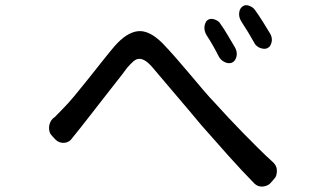

<svg xmlns="http://www.w3.org/2000/svg" viewBox="-20 -740 1240 726"><path d="M177 -226Q170 -233 167.5 -241.5Q165 -250 165.5 -259Q166 -268 169.5 -276.5Q173 -285 180 -292L188 -298Q190 -300 193 -303.5Q196 -307 202 -312.5Q208 -318 218 -329Q238 -349 262 -378Q286 -407 312 -439.5Q338 -472 364 -505Q390 -538 412 -564Q458 -617 501 -622Q544 -627 595 -576Q618 -552 643.5 -523Q669 -494 695 -463Q721 -432 747 -401.5Q773 -371 797 -346Q817 -324 842.5 -296.5Q868 -269 896 -240.5Q924 -212 954 -182Q984 -152 1014 -125Q1020 -119 1023.5 -111.5Q1027 -104 1027 -95Q1027 -86 1025 -78Q1023 -70 1017 -64L1003 -48Q998 -42 989.5 -38.5Q981 -35 972.5 -34.5Q964 -34 956 -37Q948 -40 942 -46Q892 -97 842.5 -152.5Q793 -208 742 -266Q719 -294 693 -324.5Q667 -355 642 -384.5Q617 -414 594.5 -440.5Q572 -467 555 -487Q540 -504 528 -511Q516 -518 505.5 -517.5Q495 -517 484.5 -508Q474 -499 461 -484Q445 -462 422 -433Q399 -404 375 -373Q351 -342 327.5 -312Q304 -282 286 -259L254 -219Q248 -210 240.5 -205.5Q233 -201 224 -200Q215 -199 206 -202Q197 -205 190 -212ZM770 -667Q780 -671 794 -665.5Q808 -660 814 -649Q827 -631 842 -605.5Q857 -580 870 -558Q874 -550 875 -541.5Q876 -533 874 -525.5Q872 -518 868 -512Q864 -506 857 -503Q844 -498 829 -505.5Q814 -513 807 -527Q798 -545 785.5 -567Q773 -589 761 -607Q756 -615 754 -624.5Q752 -634 753.5 -642.5Q755 -651 759 -657.5Q763 -664 770 -667ZM901 -718Q910 -723 924 -717.5Q938 -712 945 -701Q958 -683 973.5 -658.5Q989 -634 1002 -612Q1006 -605 1007.5 -596.5Q1009 -588 1007 -580.5Q1005 -573 1001.5 -567Q998 -561 991 -558Q986 -555 978.5 -555.5Q971 -556 964 -558.5Q957 -561 950.5 -566.5Q944 -572 941 -579Q931 -597 918 -618.5Q905 -640 893 -658Q882 -675 884.5 -693Q887 -711 901 -718Z"/></svg>

Font: Maple Mono NF CN
Style: Regular
Weight: 400
Monospace: yes
Designer: subframe7536
Version: Version 7.000